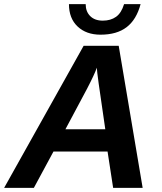

<svg xmlns="http://www.w3.org/2000/svg" viewBox="-41 -910 783 930"><path d="M507 0 480 -176H218L123 0H-21L364 -688H534L650 0ZM428 -582Q418 -552 380 -479L276 -284H469L437 -505Q428 -571 428 -582ZM446 -742Q377 -742 335 -781.5Q293 -821 293 -890H374Q374 -854 396 -832Q418 -810 457 -810Q495 -810 521 -828.5Q547 -847 560 -890H640Q620 -815 572.5 -778.5Q525 -742 446 -742Z"/></svg>

Font: Libra Sans Modern
Style: Bold Italic
Weight: 700
Italic angle: -12°
Foundry: Stefan Peev, Context Ltd
Version: Version 1.000